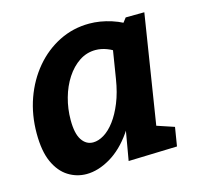

<svg xmlns="http://www.w3.org/2000/svg" viewBox="-87 -638 765 742"><g transform="rotate(-15 295.5 -267.5)"><path d="M171.5 12.1Q132.5 12.1 98.9 -8.9Q65.4 -29.9 45.3 -74Q25.3 -118 25.3 -189.1Q25.3 -263.2 48.3 -327.9Q71.4 -392.6 112.9 -441.8Q154.5 -491.1 210.3 -519.1Q266.1 -547.1 330.9 -547.1Q373.8 -547.1 419 -532.8Q464.2 -518.5 509 -486.4L447.1 -499.1L473.7 -533.6L548.4 -534.3L468.4 -28.5L420.5 -118.4L548.3 -75.7L536.1 -0.6L341.1 5.4L371.3 -168.8L412.1 -242.8Q395.4 -159.4 355.8 -102.4Q316.2 -45.5 267.1 -16.7Q218 12.1 171.5 12.1ZM227.8 -99.6Q249.2 -99.6 271.8 -113.5Q294.5 -127.4 314.7 -154.5Q335 -181.5 351.2 -221.4Q367.4 -261.2 375.7 -313.2L398 -451.7L420.7 -406.3Q396 -424.9 373.1 -433.5Q350.2 -442.2 327.8 -442.2Q292.3 -442.2 262.7 -422.5Q233.1 -402.8 211.2 -369.2Q189.3 -335.6 177.5 -293.1Q165.6 -250.6 165.6 -205.1Q165.6 -150.9 182.8 -125.3Q199.9 -99.6 227.8 -99.6Z"/></g></svg>

Font: Bitter Thin
Style: Italic
Weight: 100
Italic angle: -9°
Designer: Sol Matas, and Bitter project Authors
Foundry: Sol Matas
Version: Version 2.002